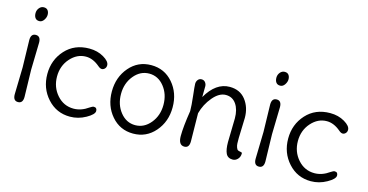

<svg xmlns="http://www.w3.org/2000/svg" viewBox="-76 -1073 2750 1436"><g transform="rotate(15 1299.0 -355.0)"><path d="M117 -725Q138 -725 148 -711.5Q158 -698 158 -677.5Q158 -657 144 -636.5Q130 -616 109 -616Q88 -616 77.5 -630Q67 -644 67 -667Q67 -690 81.5 -707.5Q96 -725 117 -725ZM145 -250 150 -40Q150 10 112 10Q74 10 74 -40L79 -250L74 -460Q74 -510 112 -510Q150 -510 150 -460Z M670 -103Q695 -103 695 -76.5Q695 -50 637 -17.5Q579 15 515 15Q410 15 340 -62.5Q270 -140 270 -250Q270 -360 340.5 -437.5Q411 -515 526 -515Q589 -515 637.5 -486.5Q686 -458 686 -428Q686 -412 676 -401.5Q666 -391 653 -391Q640 -391 623 -406Q571 -450 517 -450Q448 -450 396.5 -392Q345 -334 345 -251Q345 -168 397 -109Q449 -50 526 -50Q585 -50 641 -90Q660 -103 670 -103Z M1120.5 -109Q1169 -168 1169 -251Q1169 -334 1122.5 -392Q1076 -450 1007 -450Q938 -450 889.5 -391Q841 -332 841 -249Q841 -166 887.5 -108Q934 -50 1003 -50Q1072 -50 1120.5 -109ZM1005.5 -515Q1108 -515 1174 -438.5Q1240 -362 1240 -251Q1240 -140 1173 -62.5Q1106 15 1004 15Q902 15 836 -61.5Q770 -138 770 -249Q770 -360 836.5 -437.5Q903 -515 1005.5 -515Z M1782 -315 1777 -158Q1777 -130 1777.5 -115.5Q1778 -101 1783.5 -85.5Q1789 -70 1797 -66.5Q1805 -63 1813.5 -62Q1822 -61 1825.5 -59Q1829 -57 1829 -51Q1829 -25 1812.5 -7.5Q1796 10 1774 10Q1736 10 1721.5 -20Q1707 -50 1707 -108L1711 -292Q1711 -360 1682 -402Q1653 -444 1601.5 -444Q1550 -444 1502 -387Q1454 -330 1435 -258L1438 -41Q1438 10 1400 10Q1354 10 1354 -60.5Q1354 -131 1374 -258Q1374 -300 1365.5 -374Q1357 -448 1357 -465.5Q1357 -483 1367.5 -496.5Q1378 -510 1396 -510Q1414 -510 1424.5 -496.5Q1435 -483 1435 -466Q1435 -449 1434.5 -424.5Q1434 -400 1434 -383Q1507 -510 1614 -510Q1694 -510 1738 -453Q1782 -396 1782 -315Z M1982 -725Q2003 -725 2013 -711.5Q2023 -698 2023 -677.5Q2023 -657 2009 -636.5Q1995 -616 1974 -616Q1953 -616 1942.5 -630Q1932 -644 1932 -667Q1932 -690 1946.5 -707.5Q1961 -725 1982 -725ZM2010 -250 2015 -40Q2015 10 1977 10Q1939 10 1939 -40L1944 -250L1939 -460Q1939 -510 1977 -510Q2015 -510 2015 -460Z M2535 -103Q2560 -103 2560 -76.5Q2560 -50 2502 -17.5Q2444 15 2380 15Q2275 15 2205 -62.5Q2135 -140 2135 -250Q2135 -360 2205.5 -437.5Q2276 -515 2391 -515Q2454 -515 2502.5 -486.5Q2551 -458 2551 -428Q2551 -412 2541 -401.5Q2531 -391 2518 -391Q2505 -391 2488 -406Q2436 -450 2382 -450Q2313 -450 2261.5 -392Q2210 -334 2210 -251Q2210 -168 2262 -109Q2314 -50 2391 -50Q2450 -50 2506 -90Q2525 -103 2535 -103Z"/></g></svg>

Font: Delius
Style: Regular
Weight: 400
Designer: Natalia Raices
Foundry: Natalia Raices
Version: Version 1.001